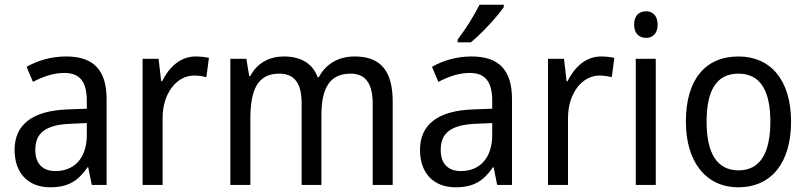

<svg xmlns="http://www.w3.org/2000/svg" viewBox="-20 -786 3431 816"><path d="M261 -546C197 -546 138 -528 93 -502L120 -438C162 -460 206 -476 253 -476C316 -476 349 -443 349 -357V-324L269 -321C117 -316 42 -256 42 -149C42 -49 101 10 193 10C270 10 312 -17 352 -75H355L370 0H433V-364C433 -486 380 -546 261 -546ZM281 -260 349 -263V-213C349 -111 293 -59 216 -59C164 -59 130 -87 130 -149C130 -218 170 -256 281 -260Z M811 -546C747 -546 699 -501 669 -441H665L654 -536H586V0H671V-284C671 -391 732 -465 805 -465C822 -465 842 -462 857 -458L868 -540C851 -544 830 -546 811 -546Z M1488 -546C1422 -546 1367 -518 1335 -458H1330C1309 -515 1261 -546 1186 -546C1126 -546 1073 -519 1044 -463H1039L1027 -536H959V0H1044V-279C1044 -400 1072 -473 1167 -473C1231 -473 1262 -433 1262 -346V0H1346V-296C1346 -411 1381 -473 1470 -473C1533 -473 1564 -432 1564 -345V0H1649V-353C1649 -487 1596 -546 1488 -546Z M2121 -756V-766H2018C1996 -721 1958 -661 1925 -618V-606H1981C2026 -642 2096 -718 2121 -756ZM1984 -546C1920 -546 1861 -528 1816 -502L1843 -438C1885 -460 1929 -476 1976 -476C2039 -476 2072 -443 2072 -357V-324L1992 -321C1840 -316 1765 -256 1765 -149C1765 -49 1824 10 1916 10C1993 10 2035 -17 2075 -75H2078L2093 0H2156V-364C2156 -486 2103 -546 1984 -546ZM2004 -260 2072 -263V-213C2072 -111 2016 -59 1939 -59C1887 -59 1853 -87 1853 -149C1853 -218 1893 -256 2004 -260Z M2534 -546C2470 -546 2422 -501 2392 -441H2388L2377 -536H2309V0H2394V-284C2394 -391 2455 -465 2528 -465C2545 -465 2565 -462 2580 -458L2591 -540C2574 -544 2553 -546 2534 -546Z M2726 -738C2696 -738 2675 -720 2675 -681C2675 -644 2696 -625 2726 -625C2754 -625 2775 -644 2775 -681C2775 -719 2754 -738 2726 -738ZM2767 -536H2682V0H2767Z M3342 -269C3342 -448 3253 -546 3119 -546C2976 -546 2895 -446 2895 -269C2895 -95 2983 10 3117 10C3259 10 3342 -95 3342 -269ZM2983 -269C2983 -400 3024 -473 3118 -473C3212 -473 3254 -400 3254 -269C3254 -138 3212 -62 3119 -62C3025 -62 2983 -138 2983 -269Z"/></svg>

Font: Noto Sans Malayalam SemiCondensed
Style: Regular
Weight: 400
Width: 4
Designer: Jelle Bosma - Monotype Design Team
Foundry: Monotype Imaging Inc.
Version: Version 2.104